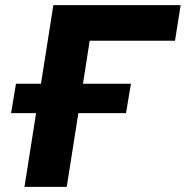

<svg xmlns="http://www.w3.org/2000/svg" viewBox="-20 -725 721 745"><path d="M75 0 120 -286H23L42 -400H139L187 -705H681L659 -567H328L302 -400H488L469 -286H284L239 0Z"/></svg>

Font: Nunito Sans 7pt ExtraBold
Style: Italic
Weight: 800
Italic angle: -9°
Designer: Vernon Adams
Foundry: Vernon Adams
Version: Version 3.101;gftools[0.9.27]